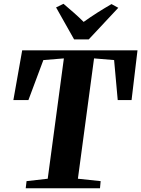

<svg xmlns="http://www.w3.org/2000/svg" viewBox="-20 -1014 760 1034"><path d="M118.5 0 123 -38.5 237 -51.5 324 -699.5 213.5 -690.5 133 -475H52L99.5 -743H720.5L688.5 -475H614L594.5 -690.5L486.5 -699.5L399.5 -51.5L522 -38.5L518.5 0ZM379 -802 282 -974 322 -993.5Q350.5 -969.5 378.2 -945Q406 -920.5 430.5 -896Q466 -921.5 504.2 -945.8Q542.5 -970 580.5 -992L617 -972L458 -802Z"/></svg>

Font: Merriweather 72pt ExtraBold
Style: Italic
Weight: 800
Italic angle: -7.8°
Version: Version 2.101